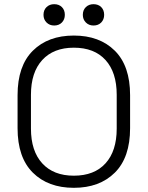

<svg xmlns="http://www.w3.org/2000/svg" viewBox="-20 -884 706 918"><path d="M333 14Q210 14 137 -58.5Q64 -131 64 -271V-429Q64 -569 137 -641.5Q210 -714 333 -714Q456 -714 529 -641.5Q602 -569 602 -429V-271Q602 -131 529 -58.5Q456 14 333 14ZM333 -44Q431 -44 484.5 -103Q538 -162 538 -269V-431Q538 -538 484.5 -597Q431 -656 333 -656Q236 -656 182 -597Q128 -538 128 -431V-269Q128 -162 182 -103Q236 -44 333 -44ZM427 -762Q405 -762 390.5 -776.5Q376 -791 376 -813Q376 -836 390.5 -850Q405 -864 427 -864Q450 -864 464 -850Q478 -836 478 -813Q478 -791 464 -776.5Q450 -762 427 -762ZM239 -762Q217 -762 202.5 -776.5Q188 -791 188 -813Q188 -836 202.5 -850Q217 -864 239 -864Q262 -864 276 -850Q290 -836 290 -813Q290 -791 276 -776.5Q262 -762 239 -762Z"/></svg>

Font: Space Grotesk Light Light
Style: Regular
Weight: 300
Version: Version 2.000